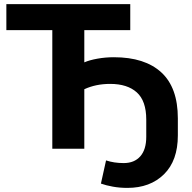

<svg xmlns="http://www.w3.org/2000/svg" viewBox="-20 -725 937 936"><path d="M601 191Q564 191 530.5 185Q497 179 472 170L497 57Q536 70 583 70Q635 70 664 37Q693 4 693 -58V-142Q693 -233 647 -274.5Q601 -316 517 -316Q447 -316 391 -290V0H235V-578H11V-705H615V-578H391V-421Q416 -432 455 -439Q494 -446 535 -446Q686 -446 766.5 -372Q847 -298 847 -148V-65Q847 58 779.5 124.5Q712 191 601 191Z"/></svg>

Font: Mulish ExtraBold
Style: Regular
Weight: 800
Designer: Vernon Adams
Foundry: Vernon Adams
Version: Version 3.603; ttfautohint (v1.8.3)